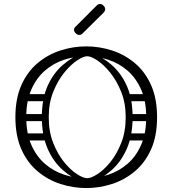

<svg xmlns="http://www.w3.org/2000/svg" viewBox="-20 -945 874 973"><path d="M721 -351Q721 -432 695.5 -490.5Q670 -549 627 -586.5Q584 -624 529.5 -642Q475 -660 417 -660Q359 -660 304.5 -642Q250 -624 207 -586.5Q164 -549 138.5 -490.5Q113 -432 113 -351Q113 -270 138.5 -211.5Q164 -153 207 -115.5Q250 -78 304.5 -60Q359 -42 417 -42Q475 -42 529.5 -60Q584 -78 627 -115.5Q670 -153 695.5 -211.5Q721 -270 721 -351ZM58 -351Q58 -446 88.5 -514Q119 -582 171 -625.5Q223 -669 287 -689.5Q351 -710 417 -710Q483 -710 547 -689.5Q611 -669 663 -625.5Q715 -582 745.5 -514Q776 -446 776 -351Q776 -256 745.5 -188Q715 -120 663 -76.5Q611 -33 547 -12.5Q483 8 417 8Q351 8 287 -12.5Q223 -33 171 -76.5Q119 -120 88.5 -188Q58 -256 58 -351ZM222 -252Q222 -243 217 -238Q212 -233 205 -233H110Q94 -233 94 -252Q94 -269 111 -269H205Q222 -269 222 -252ZM220 -451Q220 -442 215 -437Q210 -432 203 -432H108Q92 -432 92 -451Q92 -468 109 -468H203Q220 -468 220 -451ZM214 -350Q214 -341 209 -336Q204 -331 197 -331H102Q86 -331 86 -350Q86 -367 103 -367H197Q214 -367 214 -350ZM613 -252Q613 -269 630 -269H724Q741 -269 741 -252Q741 -233 725 -233H630Q623 -233 618 -238Q613 -243 613 -252ZM615 -451Q615 -468 632 -468H726Q743 -468 743 -451Q743 -432 727 -432H632Q625 -432 620 -437Q615 -442 615 -451ZM621 -350Q621 -367 638 -367H732Q749 -367 749 -350Q749 -331 733 -331H638Q631 -331 626 -336Q621 -341 621 -350ZM439 -18 422 -42Q442 -42 474.5 -63Q507 -84 539.5 -124Q572 -164 594.5 -221Q617 -278 617 -351Q617 -423 594 -480Q571 -537 538 -577.5Q505 -618 473 -639Q441 -660 422 -660L438 -680Q498 -658 546.5 -615.5Q595 -573 623.5 -508Q652 -443 652 -351Q652 -260 623.5 -193.5Q595 -127 547 -84Q499 -41 439 -18ZM405 -18Q346 -41 297.5 -84Q249 -127 220.5 -193.5Q192 -260 192 -351Q192 -443 220.5 -508Q249 -573 298 -615.5Q347 -658 406 -680L422 -660Q403 -660 371 -639Q339 -618 306 -577.5Q273 -537 250 -480Q227 -423 227 -351Q227 -278 249.5 -221Q272 -164 304.5 -124Q337 -84 369.5 -63Q402 -42 422 -42ZM397 -774Q391 -768 382 -768Q372 -768 364 -776Q355 -785 355 -794Q355 -802 362 -809L469 -916Q478 -925 487 -925Q496 -925 505 -916Q513 -908 513 -898Q513 -889 504 -880Z"/></svg>

Font: Agu Display
Style: Regular
Weight: 400
Designer: Oluwaseun Badejo
Version: Version 1.103